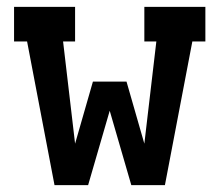

<svg xmlns="http://www.w3.org/2000/svg" viewBox="-20 -540 640 560"><path d="M139 0 59 -419H21V-520H199V-419H164L199 -121L251 -302H349L401 -121L436 -419H401V-520H579V-419H541L461 0H363L300 -217L237 0Z"/></svg>

Font: Iosevka HT Extended
Style: Bold
Weight: 700
Width: 7
Monospace: yes
Designer: Belleve Invis
Foundry: Belleve Invis
Version: Version 32.3.0; ttfautohint (v1.8.4)